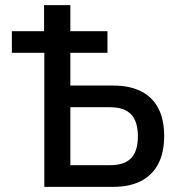

<svg xmlns="http://www.w3.org/2000/svg" viewBox="-20 -725 710 745"><path d="M152 0V-520H26V-604H151V-705H253V-604H397V-520H253V-393H420Q482 -393 526 -371.5Q570 -350 593.5 -306.5Q617 -263 617 -198Q617 -132 593.5 -88Q570 -44 526 -22Q482 0 421 0ZM253 -84H406Q463 -84 489 -111.5Q515 -139 515 -196Q515 -254 488.5 -281.5Q462 -309 406 -309H253Z"/></svg>

Font: Nunito Sans 7pt Condensed SemiBold
Style: Regular
Weight: 600
Width: 3
Designer: Vernon Adams
Foundry: Vernon Adams
Version: Version 3.101;gftools[0.9.27]